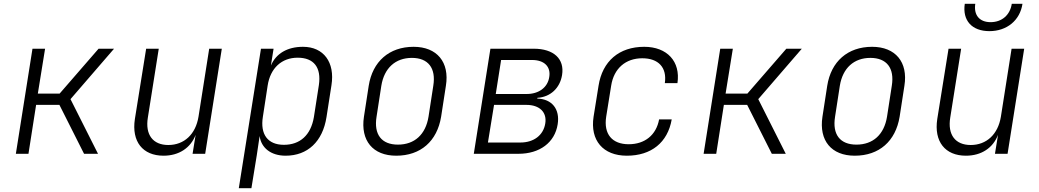

<svg xmlns="http://www.w3.org/2000/svg" viewBox="-20 -805 5440 1005"><path d="M63 0H129L169 -256H291L420 0H493L349 -286L577 -550H496L292 -315H178L216 -550H150Z M836 10C917 10 978 -31 1004 -99L988 0H1054L1141 -550H1075L1019 -194C1004 -102 944 -46 861 -46C781 -46 739 -99 754 -190L811 -550H745L686 -182C668 -64 727 10 836 10Z M1230 180H1296L1324 8L1339 -93C1347 -31 1398 10 1475 10C1590 10 1669 -64 1689 -192L1715 -359C1734 -479 1674 -560 1566 -560C1484 -560 1425 -525 1398 -462L1412 -550H1346ZM1466 -47C1382 -47 1341 -101 1356 -194L1381 -357C1395 -449 1455 -503 1538 -503C1622 -503 1663 -453 1649 -359L1623 -192C1607 -97 1550 -47 1466 -47Z M2054 10C2182 10 2268 -66 2289 -194L2314 -356C2334 -480 2267 -560 2145 -560C2017 -560 1930 -483 1910 -356L1885 -194C1866 -69 1932 10 2054 10ZM2063 -48C1977 -48 1936 -101 1951 -194L1976 -356C1991 -449 2050 -502 2136 -502C2221 -502 2263 -449 2248 -356L2223 -194C2208 -101 2150 -48 2063 -48Z M2460 0H2694C2805 0 2884 -59 2899 -154C2912 -234 2869 -287 2792 -289L2793 -293C2861 -297 2911 -344 2922 -412C2936 -497 2878 -550 2774 -550H2547ZM2575 -313 2603 -491H2765C2829 -491 2864 -456 2855 -402C2847 -347 2800 -313 2737 -313ZM2534 -59 2566 -256H2735C2805 -256 2844 -217 2834 -158C2824 -97 2774 -59 2704 -59Z M3261 10C3389 10 3475 -59 3496 -180H3430C3415 -98 3355 -50 3271 -50C3184 -50 3139 -103 3153 -194L3179 -356C3193 -447 3255 -500 3342 -500C3426 -500 3472 -452 3460 -370H3526C3543 -483 3472 -560 3352 -560C3221 -560 3133 -485 3113 -356L3087 -194C3068 -70 3137 10 3261 10Z M3663 0H3729L3769 -256H3891L4020 0H4093L3949 -286L4177 -550H4096L3892 -315H3778L3816 -550H3750Z M4454 10C4582 10 4668 -66 4689 -194L4714 -356C4734 -480 4667 -560 4545 -560C4417 -560 4330 -483 4310 -356L4285 -194C4266 -69 4332 10 4454 10ZM4463 -48C4377 -48 4336 -101 4351 -194L4376 -356C4391 -449 4450 -502 4536 -502C4621 -502 4663 -449 4648 -356L4623 -194C4608 -101 4550 -48 4463 -48Z M5159 -642C5250 -642 5319 -698 5332 -785H5276C5267 -726 5224 -689 5165 -689C5107 -689 5076 -726 5085 -785H5030C5017 -698 5067 -642 5159 -642ZM5036 10C5117 10 5178 -31 5204 -99L5188 0H5254L5341 -550H5275L5219 -194C5204 -102 5144 -46 5061 -46C4981 -46 4939 -99 4954 -190L5011 -550H4945L4886 -182C4868 -64 4927 10 5036 10Z"/></svg>

Font: JetBrains Mono ExtraLight
Style: Italic
Weight: 240
Italic angle: -9°
Monospace: yes
Designer: Philipp Nurullin, Konstantin Bulenkov
Foundry: JetBrains
Version: Version 2.305